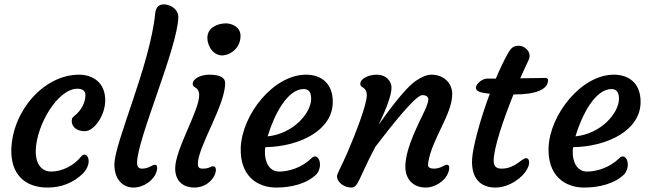

<svg xmlns="http://www.w3.org/2000/svg" viewBox="-20 -843 2934 868"><path d="M31.2 -166.5C28.8 -59.1 88.4 4.9 195.3 4.9C256.3 4.9 310.5 -15.6 355 -58.6C405.8 -112.3 370.6 -167.5 345.2 -133.3C313.5 -94.7 260.7 -67.4 211.4 -67.4C168 -67.4 140.1 -102.1 141.6 -162.6C145 -281.7 243.2 -441.9 329.1 -441.9C350.6 -441.9 366.7 -434.1 366.2 -411.6C365.2 -377.9 347.7 -350.1 331.5 -333C318.8 -319.3 307.6 -314.5 305.7 -306.2C298.8 -281.2 315.9 -250 364.3 -250C404.8 -250 454.1 -319.3 455.6 -385.3C458 -473.6 394.5 -505.4 337.4 -505.4C180.2 -505.4 36.1 -343.8 31.2 -166.5Z M497.1 -99.6C497.1 -25.4 541.5 4.9 582.5 4.9C633.8 4.9 668.9 -30.3 679.7 -49.3C691.4 -69.8 696.8 -98.1 680.2 -98.1C667.5 -98.1 653.3 -80.6 621.1 -80.6C607.4 -80.6 599.6 -89.8 599.6 -106.9C599.6 -213.4 782.2 -625.5 786.1 -764.2C787.1 -803.7 747.1 -823.2 721.7 -823.2C698.2 -823.2 684.6 -811.5 681.6 -782.2C658.2 -547.4 497.1 -197.8 497.1 -99.6Z M990.7 -592.8C1029.3 -597.2 1067.4 -631.8 1067.4 -680.2C1067.4 -722.7 1026.9 -737.3 1001 -737.3C964.8 -737.3 917.5 -718.8 917.5 -671.9C917.5 -630.9 948.7 -587.9 990.7 -592.8ZM772 -81.5C772 -17.1 816.4 4.9 857.4 4.9C908.7 4.9 936.5 -26.4 947.3 -45.4C959 -65.9 960 -91.3 943.4 -91.3C930.7 -91.3 928.2 -80.6 896 -80.6C882.3 -80.6 874.5 -85 874.5 -102.1C874.5 -180.2 998 -366.2 998 -467.8C998 -491.7 974.1 -505.4 926.3 -505.4C890.1 -505.4 851.1 -489.3 851.1 -462.9C851.1 -443.8 880.4 -452.1 880.4 -412.1C880.4 -341.8 772 -168.5 772 -81.5Z M1068.4 -176.3C1063.5 -49.3 1141.6 4.9 1229 4.9C1294.4 4.9 1367.2 -11.2 1412.1 -56.6C1444.3 -99.1 1417 -157.2 1388.2 -127.9C1345.2 -85 1285.2 -67.4 1242.7 -67.4C1195.3 -67.4 1175.8 -113.8 1177.7 -161.1C1177.7 -167.5 1178.7 -173.3 1179.7 -177.7C1336.4 -180.2 1483.4 -254.9 1484.4 -380.4C1485.4 -467.3 1430.7 -505.4 1363.8 -505.4C1215.8 -505.4 1074.2 -324.2 1068.4 -176.3ZM1189.9 -226.6C1219.2 -323.7 1278.8 -440.4 1353 -440.4C1378.9 -440.4 1386.7 -421.4 1386.7 -396C1386.2 -331.5 1305.2 -237.8 1189.9 -226.6Z M1503.4 -45.9C1503.4 -22 1531.7 4.9 1568.8 4.9C1599.6 4.9 1601.1 -36.1 1676.8 -179.2C1748.5 -272.9 1858.4 -413.1 1889.6 -413.1C1903.3 -413.1 1916.5 -407.2 1916.5 -394C1916.5 -384.8 1910.2 -364.7 1901.4 -345.7C1878.4 -294.9 1812.5 -176.3 1812.5 -89.8C1812.5 -22.5 1859.4 4.9 1902.8 4.9C1954.1 4.9 1989.3 -30.3 2000 -49.3C2011.7 -69.8 2017.1 -98.1 2000.5 -98.1C1987.8 -98.1 1973.6 -80.6 1941.4 -80.6C1924.8 -80.6 1915 -86.4 1915 -97.2C1915 -100.6 1915.5 -104 1916 -108.4C1932.6 -215.3 2024.4 -326.2 2024.4 -417.5C2024.4 -469.7 1983.9 -505.4 1930.7 -505.4C1909.2 -505.4 1884.8 -494.6 1861.3 -478.5C1805.2 -440.9 1717.8 -315.4 1692.9 -280.3C1685.5 -269.5 1750 -390.1 1750 -447.3C1750 -476.6 1724.6 -505.4 1684.1 -505.4C1647.9 -505.4 1608.9 -489.3 1608.9 -462.9C1608.9 -443.8 1638.2 -452.1 1638.2 -412.1C1638.2 -370.6 1589.8 -244.6 1550.3 -152.3C1526.9 -97.7 1503.4 -58.1 1503.4 -45.9Z M2114.3 -124C2109.4 -32.7 2155.8 4.9 2219.2 4.9C2285.6 4.9 2346.2 -44.4 2362.3 -77.6C2374.5 -95.7 2377.9 -127.9 2357.9 -127.9C2339.8 -127.9 2308.1 -80.6 2248 -80.6C2220.7 -80.6 2211.9 -93.8 2211.9 -116.7C2211.9 -174.8 2255.9 -303.2 2301.3 -416H2305.2C2398.9 -416 2457.5 -437 2457.5 -480.5C2457.5 -486.3 2454.1 -490.7 2445.8 -490.7C2402.8 -490.7 2405.8 -489.3 2343.8 -489.3H2332C2346.2 -521.5 2359.4 -549.8 2370.1 -572.3C2385.7 -606.4 2354 -636.2 2325.2 -636.2C2301.8 -636.2 2290.5 -627.4 2275.4 -600.1C2256.3 -565.9 2238.3 -527.3 2221.7 -487.8H2183.1C2158.7 -487.8 2131.8 -462.4 2131.8 -448.2C2131.8 -435.5 2135.3 -424.8 2194.3 -419.4C2148.4 -296.4 2116.7 -173.3 2114.3 -124Z M2460 -176.3C2455.1 -49.3 2533.2 4.9 2620.6 4.9C2686 4.9 2758.8 -11.2 2803.7 -56.6C2835.9 -99.1 2808.6 -157.2 2779.8 -127.9C2736.8 -85 2676.8 -67.4 2634.3 -67.4C2586.9 -67.4 2567.4 -113.8 2569.3 -161.1C2569.3 -167.5 2570.3 -173.3 2571.3 -177.7C2728 -180.2 2875 -254.9 2876 -380.4C2877 -467.3 2822.3 -505.4 2755.4 -505.4C2607.4 -505.4 2465.8 -324.2 2460 -176.3ZM2581.5 -226.6C2610.8 -323.7 2670.4 -440.4 2744.6 -440.4C2770.5 -440.4 2778.3 -421.4 2778.3 -396C2777.8 -331.5 2696.8 -237.8 2581.5 -226.6Z"/></svg>

Font: Courgette
Style: Regular
Weight: 400
Designer: Karolina Lach
Foundry: Karolina Lach
Version: Version 1.002